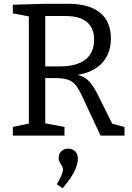

<svg xmlns="http://www.w3.org/2000/svg" viewBox="-20 -719 698 1018"><path d="M575 -63 640 -46V0H513L421 -197Q400 -243 384 -264.5Q368 -286 342.5 -295.5Q317 -305 272 -305H220V-65L322 -46V0H48V-46L133 -64V-632L48 -648V-694L224 -699H339Q452 -699 510 -652Q568 -605 568 -515Q568 -438 523.5 -387.5Q479 -337 392 -322Q430 -312 452 -288.5Q474 -265 497 -220ZM220 -367H298Q386 -367 432.5 -403Q479 -439 479 -509Q479 -570 441 -602Q403 -634 328 -634H220ZM281 258Q314 204 314 178Q314 172 311 166Q308 160 304 154Q298 144 294.5 136.5Q291 129 291 118Q291 95 306.5 82Q322 69 342 69Q363 69 378 83Q393 97 393 122Q393 185 312 279Z"/></svg>

Font: Bitter Pro
Style: Regular
Weight: 400
Designer: Sol Matas, and Bitter project Authors
Foundry: Sol Matas
Version: Version 1.010